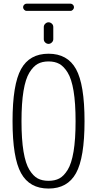

<svg xmlns="http://www.w3.org/2000/svg" viewBox="-20 -1039 540 1068"><path d="M310.1 -683.6Q285.2 -697.3 250 -697.3Q214.8 -697.3 189.9 -683.6Q165 -669.9 143.6 -635.3Q122.1 -600.6 110.8 -533.2Q99.6 -465.8 99.6 -364.7Q99.6 -263.7 110.8 -196.3Q122.1 -128.9 143.6 -94.2Q165 -59.6 189.9 -46.4Q214.8 -33.2 250 -33.2Q285.2 -33.2 310.1 -46.4Q335 -59.6 356.4 -94.2Q377.9 -128.9 389.2 -196.3Q400.4 -263.7 400.4 -364.7Q400.4 -465.8 389.2 -533.2Q377.9 -600.6 356.4 -635.3Q335 -669.9 310.1 -683.6ZM402.8 -75.7Q355.5 9.8 250 9.8Q144.5 9.8 97.2 -75.7Q49.8 -161.1 49.8 -365.2Q49.8 -569.3 97.2 -654.8Q144.5 -740.2 250 -740.2Q355.5 -740.2 402.8 -654.8Q450.2 -569.3 450.2 -365.2Q450.2 -161.1 402.8 -75.7ZM372.1 -978.5H127.9Q120.1 -978.5 114.3 -984.9Q108.4 -991.2 108.4 -999Q108.4 -1006.8 114.3 -1012.7Q120.1 -1018.6 127.9 -1018.6H372.1Q379.9 -1018.6 385.7 -1012.7Q391.6 -1006.8 391.6 -999Q391.6 -991.2 385.7 -984.9Q379.9 -978.5 372.1 -978.5ZM223.6 -888.7Q223.6 -899.4 231.9 -907.2Q240.2 -915 250 -915Q259.8 -915 268.1 -907.7Q276.4 -900.4 276.4 -888.7V-821.3Q276.4 -810.5 268.1 -802.7Q259.8 -794.9 250 -794.9Q240.2 -794.9 231.9 -802.2Q223.6 -809.6 223.6 -821.3Z"/></svg>

Font: Rounded-X Mgen+ 1mn light
Style: Regular
Weight: 200
Designer: [Source Han Sans]
Ryoko NISHIZUKA  (kana & ideographs); Paul D. Hunt (Latin, Greek & Cyrillic); Wenlong ZHANG  (bopomofo
Version: Version 1.059.20150602